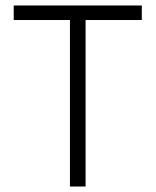

<svg xmlns="http://www.w3.org/2000/svg" viewBox="-20 -680 567 700"><path d="M235 0V-607H30V-660H497V-607H292V0Z"/></svg>

Font: Bricolage Grotesque 12pt ExtraLight
Style: Regular
Weight: 200
Designer: Mathieu Triay
Foundry: Atelier Triay
Version: Version 1.001; ttfautohint (v1.8.4.7-5d5b);gftools[0.9.33.de